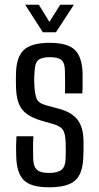

<svg xmlns="http://www.w3.org/2000/svg" viewBox="-20 -789 422 816"><path d="M188 7Q112 7 81.5 -23Q51 -53 49 -123Q47 -167 50 -210H122Q120 -179 120.5 -155.5Q121 -132 121 -115Q122 -81 137 -67.5Q152 -54 188 -54Q225 -54 241.5 -67.5Q258 -81 259 -115Q260 -152 259 -183Q258 -218 249 -234.5Q240 -251 212 -260L157 -276Q98 -293 73.5 -324.5Q49 -356 48 -422Q47 -452 48 -476Q49 -546 81 -576.5Q113 -607 192 -607Q266 -607 297.5 -577.5Q329 -548 331 -477Q331 -470 331 -454Q331 -438 331 -420.5Q331 -403 330 -392H256Q257 -416 256.5 -443Q256 -470 256 -486Q256 -520 242 -533Q228 -546 192 -546Q156 -546 142 -533Q128 -520 127 -486Q126 -477 125.5 -462Q125 -447 126 -429Q127 -394 134.5 -372.5Q142 -351 174 -342L226 -328Q282 -314 308.5 -281.5Q335 -249 335 -185Q335 -167 335 -153.5Q335 -140 334 -121Q332 -52 300 -22.5Q268 7 188 7ZM87 -769H145L190 -696L236 -769H294L218 -652H162Z"/></svg>

Font: Big Shoulders Text
Style: Regular
Weight: 400
Designer: Patric King
Foundry: XO Type Co
Version: Version 1.000; ttfautohint (v1.8.2)